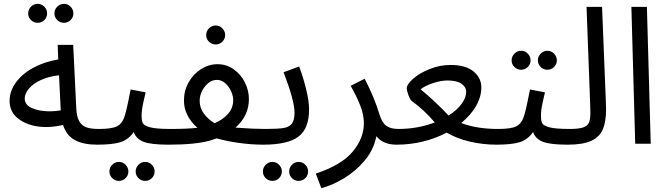

<svg xmlns="http://www.w3.org/2000/svg" viewBox="-20 -750 3481 1002"><path d="M536 -38Q536 -21 521.5 -8Q507 5 486 5Q416 5 371.5 -18.5Q327 -42 309 -98Q262 -87 222 -87Q140 -87 85 -123.5Q30 -160 30 -223Q30 -275 63.5 -320.5Q97 -366 155 -397Q213 -428 284 -440L281 -516H362L378 -186Q380 -140 394 -116.5Q408 -93 432 -85Q456 -77 496 -77Q516 -77 526 -66Q536 -55 536 -38ZM240 -169Q267 -169 297 -174L288 -357Q233 -351 192.5 -332Q152 -313 130.5 -287Q109 -261 109 -236Q109 -202 147.5 -185.5Q186 -169 240 -169ZM127 -680Q127 -700 141.5 -715Q156 -730 177 -730Q197 -730 211.5 -715Q226 -700 226 -680Q226 -660 211.5 -645.5Q197 -631 177 -631Q156 -631 141.5 -645.5Q127 -660 127 -680ZM264 -680Q264 -700 278.5 -715Q293 -730 314 -730Q334 -730 348.5 -715Q363 -700 363 -680Q363 -660 348.5 -645.5Q334 -631 314 -631Q293 -631 278.5 -645.5Q264 -660 264 -680Z M909 -38Q909 -21 894.5 -8Q880 5 859 5Q766 5 728 -10.5Q690 -26 678 -61Q650 -21 608.5 -8Q567 5 486 5L496 -77Q561 -77 588.5 -90Q616 -103 628 -136.5Q640 -170 657 -259L662 -283L740 -268Q738 -261 728.5 -218Q719 -175 719 -147Q719 -120 725.5 -107Q732 -94 764 -85.5Q796 -77 869 -77Q889 -77 899 -66Q909 -55 909 -38ZM551 145Q551 125 565.5 110Q580 95 601 95Q621 95 635.5 110Q650 125 650 145Q650 165 635.5 179.5Q621 194 601 194Q580 194 565.5 179.5Q551 165 551 145ZM688 145Q688 125 702.5 110Q717 95 738 95Q758 95 772.5 110Q787 125 787 145Q787 165 772.5 179.5Q758 194 738 194Q717 194 702.5 179.5Q688 165 688 145Z M1404 -38Q1404 -21 1389.5 -8Q1375 5 1354 5Q1294 5 1228 -4Q1162 -13 1111 -28Q1089 -20 1078 -17Q1003 5 859 5L869 -77Q956 -77 1010 -83Q940 -146 940 -225Q940 -277 964.5 -320.5Q989 -364 1029.5 -389.5Q1070 -415 1115 -415Q1162 -415 1199.5 -388.5Q1237 -362 1258 -320Q1279 -278 1279 -233Q1279 -146 1209 -84Q1302 -77 1364 -77Q1384 -77 1394 -66Q1404 -55 1404 -38ZM1022 -223Q1022 -187 1044 -157Q1066 -127 1100 -107Q1144 -126 1170.5 -156.5Q1197 -187 1197 -227Q1197 -250 1185.5 -275Q1174 -300 1154.5 -316.5Q1135 -333 1112 -333Q1077 -333 1049.5 -298.5Q1022 -264 1022 -223ZM1056 -567Q1056 -587 1070.5 -602Q1085 -617 1106 -617Q1126 -617 1140.5 -602Q1155 -587 1155 -567Q1155 -547 1140.5 -532.5Q1126 -518 1106 -518Q1085 -518 1070.5 -532.5Q1056 -547 1056 -567Z M1364 -77Q1430 -77 1460 -82Q1490 -87 1503.5 -105Q1517 -123 1517 -163Q1517 -224 1460 -373L1541 -403Q1562 -349 1577.5 -285Q1593 -221 1593 -179Q1593 -79 1537.5 -37Q1482 5 1354 5ZM1352 145Q1352 125 1366.5 110Q1381 95 1402 95Q1422 95 1436.5 110Q1451 125 1451 145Q1451 165 1436.5 179.5Q1422 194 1402 194Q1381 194 1366.5 179.5Q1352 165 1352 145ZM1489 145Q1489 125 1503.5 110Q1518 95 1539 95Q1559 95 1573.5 110Q1588 125 1588 145Q1588 165 1573.5 179.5Q1559 194 1539 194Q1518 194 1503.5 179.5Q1489 165 1489 145Z M2099 -38Q2099 -21 2084.5 -8Q2070 5 2049 5Q1980 5 1944 -39Q1931 31 1883 88Q1835 145 1773.5 181.5Q1712 218 1657 232L1628 156Q1763 111 1821 41Q1879 -29 1879 -107Q1879 -151 1860 -199.5Q1841 -248 1810 -302L1883 -339Q1933 -244 1961 -151Q1974 -109 1996.5 -93Q2019 -77 2059 -77Q2079 -77 2089 -66Q2099 -55 2099 -38Z M2620 -38Q2620 -21 2605.5 -8Q2591 5 2570 5Q2501 5 2432 -11Q2363 -27 2311 -58Q2255 -28 2188 -11.5Q2121 5 2049 5L2059 -77Q2160 -77 2249 -111Q2196 -174 2129 -223Q2120 -230 2111.5 -253.5Q2103 -277 2103 -289Q2103 -310 2136.5 -339.5Q2170 -369 2223 -390Q2276 -411 2331 -411Q2411 -411 2451.5 -377Q2492 -343 2492 -294Q2492 -245 2464.5 -197Q2437 -149 2387 -108Q2467 -77 2580 -77Q2600 -77 2610 -66Q2620 -55 2620 -38ZM2321 -147Q2365 -175 2389 -208Q2413 -241 2413 -272Q2413 -295 2389 -312.5Q2365 -330 2316 -330Q2282 -330 2240.5 -316.5Q2199 -303 2175 -284Q2254 -219 2321 -147Z M2993 -38Q2993 -21 2978.5 -8Q2964 5 2943 5Q2850 5 2812 -10.5Q2774 -26 2762 -61Q2734 -21 2692.5 -8Q2651 5 2570 5L2580 -77Q2645 -77 2672.5 -90Q2700 -103 2712 -136.5Q2724 -170 2741 -259L2746 -283L2824 -268Q2822 -261 2812.5 -218Q2803 -175 2803 -147Q2803 -120 2809.5 -107Q2816 -94 2848 -85.5Q2880 -77 2953 -77Q2973 -77 2983 -66Q2993 -55 2993 -38ZM2650 -435Q2650 -455 2664.5 -470Q2679 -485 2700 -485Q2720 -485 2734.5 -470Q2749 -455 2749 -435Q2749 -415 2734.5 -400.5Q2720 -386 2700 -386Q2679 -386 2664.5 -400.5Q2650 -415 2650 -435ZM2787 -435Q2787 -455 2801.5 -470Q2816 -485 2837 -485Q2857 -485 2871.5 -470Q2886 -455 2886 -435Q2886 -415 2871.5 -400.5Q2857 -386 2837 -386Q2816 -386 2801.5 -400.5Q2787 -415 2787 -435Z M2952 -77Q2999 -77 3022 -84.5Q3045 -92 3053 -109Q3061 -126 3061 -161Q3061 -188 3060 -205L3041 -714H3122L3142 -214L3143 -180Q3143 -116 3126.5 -76Q3110 -36 3066.5 -15.5Q3023 5 2943 5Z M3275 -714H3356L3376 0H3295Z"/></svg>

Font: Noto Sans Arabic
Style: Regular
Weight: 400
Designer: Nadine Chahine
Foundry: Monotype Imaging Inc.
Version: Version 1.001